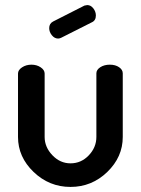

<svg xmlns="http://www.w3.org/2000/svg" viewBox="-20 -729 555 757"><path d="M342 -641 221 -580Q215 -577 209 -577Q195 -577 184.5 -590Q174 -603 174 -618Q174 -636 189 -644L313 -707Q321 -709 324 -709Q338 -709 348 -696Q358 -683 358 -668Q358 -648 342 -641ZM51 -189V-439Q51 -453 67 -463.5Q83 -474 104 -474Q125 -474 140.5 -463.5Q156 -453 156 -439V-189Q156 -149 186.5 -117Q217 -85 258 -85Q300 -85 330 -116.5Q360 -148 360 -189V-440Q360 -454 375.5 -464Q391 -474 413 -474Q435 -474 449.5 -464Q464 -454 464 -440V-189Q464 -110 403 -51Q342 8 258 8Q174 8 112.5 -51Q51 -110 51 -189Z"/></svg>

Font: Dosis
Style: SemiBold
Weight: 600
Designer: Edgar Tolentino, Pablo Impallari, Igino Marini
Foundry: Edgar Tolentino, Pablo Impallari, Igino Marini
Version: Version 1.007